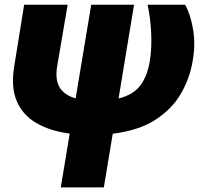

<svg xmlns="http://www.w3.org/2000/svg" viewBox="-20 -566 855 819"><path d="M83 -545.9H268.6L223.6 -282.2Q214.4 -223.1 235.8 -190.9Q257.3 -158.7 302.7 -146.5L369.1 -545.9H551.8L485.8 -146Q547.9 -161.1 578.1 -200.9Q608.4 -240.7 619.1 -305.7Q627.9 -359.9 624.8 -426.3Q621.6 -492.7 609.4 -545.9H769.5Q792.5 -505.4 803.5 -441.2Q814.5 -377 801.8 -305.7Q789.6 -231.9 751.7 -166.5Q713.9 -101.1 643.1 -55.2Q572.3 -9.3 460.9 4.4L422.9 233.4H239.3L277.3 3.9Q192.9 -7.3 134.5 -41.5Q76.2 -75.7 51 -135.7Q25.9 -195.8 41 -285.2Z"/></svg>

Font: Inter Tight Black
Style: Italic
Weight: 900
Italic angle: -9.39999°
Designer: Rasmus Andersson
Foundry: rsms
Version: Version 3.004; ttfautohint (v1.8.4.7-5d5b)